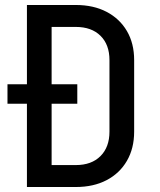

<svg xmlns="http://www.w3.org/2000/svg" viewBox="-20 -750 640 770"><path d="M88 0V-334H10V-412H88V-730H284Q355 -730 407.5 -702.5Q460 -675 489 -625.5Q518 -576 518 -509V-222Q518 -155 489 -105Q460 -55 407.5 -27.5Q355 0 284 0ZM187 -88H284Q347 -88 383 -124Q419 -160 419 -222V-509Q419 -571 383 -606.5Q347 -642 284 -642H187V-412H290V-334H187Z"/></svg>

Font: JetBrains Mono NL Medium
Style: Regular
Weight: 500
Monospace: yes
Designer: Philipp Nurullin, Konstantin Bulenkov
Foundry: JetBrains
Version: Version 2.305; ttfautohint (v1.8.4.7-5d5b)